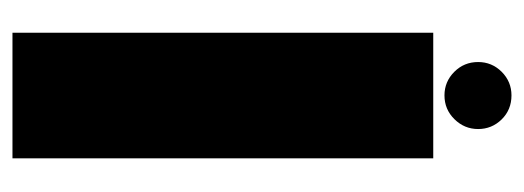

<svg xmlns="http://www.w3.org/2000/svg" viewBox="-286 -554 840 308"><g transform="rotate(90 134.0 -400.0)"><path d="M32.5 0H234V-675H32.5ZM133 -693Q155.5 -693 171.2 -709Q187 -725 187 -747Q187 -769 171.5 -784.8Q156 -800.5 133 -800.5Q111 -800.5 95.2 -784.8Q79.5 -769 79.5 -747Q79.5 -724.5 95.2 -708.8Q111 -693 133 -693Z"/></g></svg>

Font: Anybody Condensed Black
Style: Regular
Weight: 900
Width: 3
Designer: Tyler Finck
Foundry: Etcetera Type Company
Version: Version 1.113;gftools[0.9.25]